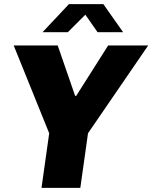

<svg xmlns="http://www.w3.org/2000/svg" viewBox="-20 -905 734 925"><path d="M180 0 217 -263 46 -686H258L342 -443H347L501 -686H694L404 -263L367 0ZM185 -750 312 -885H478L573 -750H450L378 -853H410L307 -750Z"/></svg>

Font: Chivo Medium ExtraBold
Style: Italic
Weight: 800
Italic angle: -8.05°
Version: Version 2.002